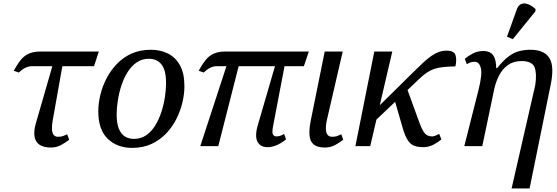

<svg xmlns="http://www.w3.org/2000/svg" viewBox="-20 -828 3159 1088"><path d="M87 -417 58 -427Q73 -454 87 -474.5Q101 -495 118 -508.5Q135 -522 157 -529Q179 -536 209 -536H540L513 -453H161Q150 -453 138 -449.5Q126 -446 113 -438Q100 -430 87 -417ZM269 8Q226 8 203 -8.5Q180 -25 175.5 -55Q171 -85 182 -125L289 -496H341L278 -142Q274 -118 274.5 -97.5Q275 -77 283 -65Q291 -53 309 -53Q326 -53 336 -56.5Q346 -60 361 -67L372 -36Q356 -23 328.5 -7.5Q301 8 269 8Z M729 10Q644 10 590.5 -41.5Q537 -93 537 -197Q537 -241 548.5 -289.5Q560 -338 583.5 -383.5Q607 -429 642.5 -466Q678 -503 726 -524.5Q774 -546 835 -546Q888 -546 931 -525Q974 -504 999.5 -458.5Q1025 -413 1025 -339Q1025 -296 1014 -248.5Q1003 -201 980 -155Q957 -109 922 -72Q887 -35 839 -12.5Q791 10 729 10ZM740 -41Q779 -41 809 -62Q839 -83 860 -117.5Q881 -152 894.5 -193.5Q908 -235 914.5 -277.5Q921 -320 921 -356Q921 -431 895 -463Q869 -495 823 -495Q784 -495 754 -474Q724 -453 702.5 -418.5Q681 -384 667.5 -342Q654 -300 647.5 -257.5Q641 -215 641 -179Q641 -129 653.5 -98.5Q666 -68 688 -54.5Q710 -41 740 -41Z M1135 -417 1106 -427Q1121 -454 1135 -474.5Q1149 -495 1166 -508.5Q1183 -522 1205 -529Q1227 -536 1257 -536H1730L1702 -453H1208Q1197 -453 1185 -449.5Q1173 -446 1160.5 -438Q1148 -430 1135 -417ZM1495 6Q1468 6 1451.5 -8.5Q1435 -23 1432 -49.5Q1429 -76 1439 -112L1547 -483H1598L1528 -116Q1520 -76 1527 -65.5Q1534 -55 1546 -55Q1556 -55 1566.5 -58Q1577 -61 1590 -69L1601 -38Q1569 -13 1543.5 -3.5Q1518 6 1495 6ZM1115 0 1273 -483H1340L1217 0Z M1822 8Q1779 8 1758 -9Q1737 -26 1734 -60.5Q1731 -95 1741 -145L1820 -536H1922L1831 -142Q1826 -118 1826.5 -97.5Q1827 -77 1835.5 -65Q1844 -53 1862 -53Q1879 -53 1889 -56.5Q1899 -60 1914 -67L1925 -36Q1909 -23 1881.5 -7.5Q1854 8 1822 8Z M2079 -118 2100 -200 2324 -421Q2354 -451 2378.5 -473.5Q2403 -496 2424.5 -511Q2446 -526 2467 -533.5Q2488 -541 2511 -541Q2553 -541 2561 -516Q2569 -491 2561 -452Q2520 -451 2491.5 -448Q2463 -445 2441 -437.5Q2419 -430 2399.5 -417Q2380 -404 2358 -383ZM1994 0 2101 -536H2203L2078 0ZM2379 6Q2352 6 2331 -0.5Q2310 -7 2293.5 -29.5Q2277 -52 2263 -99L2209 -286L2279 -346L2360 -124Q2371 -95 2381.5 -80Q2392 -65 2403.5 -60Q2415 -55 2428 -55Q2436 -55 2444.5 -58Q2453 -61 2469 -69L2481 -38Q2454 -16 2429.5 -5Q2405 6 2379 6Z M2879 240 3013 -345Q3023 -410 3009.5 -446Q2996 -482 2935 -482Q2890 -482 2858.5 -459.5Q2827 -437 2808 -400Q2789 -363 2780 -320L2713 0H2611L2692 -320Q2714 -409 2704.5 -443.5Q2695 -478 2670 -478Q2661 -478 2650 -475.5Q2639 -473 2625 -464L2614 -495Q2634 -512 2660.5 -525.5Q2687 -539 2719 -539Q2740 -539 2756 -531Q2772 -523 2781.5 -502.5Q2791 -482 2792 -442H2797Q2832 -486 2862.5 -508.5Q2893 -531 2923 -538.5Q2953 -546 2985 -546Q3064 -546 3093 -499.5Q3122 -453 3101 -350L2981 240ZM2886 -606 2853 -620 2909 -776Q2916 -795 2928.5 -802.5Q2941 -810 2956.5 -808Q2972 -806 2987 -797.5Q3002 -789 3015 -776L3014 -764Z"/></svg>

Font: Noto Serif
Style: Italic
Weight: 400
Italic angle: -12°
Designer: Monotype Design Team
Foundry: Monotype Imaging Inc.
Version: Version 2.013